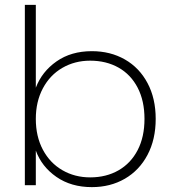

<svg xmlns="http://www.w3.org/2000/svg" viewBox="-20 -760 713 788"><path d="M127 -400Q152 -466 212 -508Q272 -550 357 -550Q433 -550 492.5 -516Q552 -482 585.5 -419Q619 -356 619 -272Q619 -188 585.5 -124.5Q552 -61 492.5 -26.5Q433 8 357 8Q272 8 211.5 -34Q151 -76 127 -142V0H82V-740H127ZM573 -272Q573 -346 545 -400Q517 -454 466.5 -482.5Q416 -511 350 -511Q287 -511 236 -481.5Q185 -452 156 -397.5Q127 -343 127 -272Q127 -200 156 -145.5Q185 -91 236 -61.5Q287 -32 350 -32Q416 -32 466.5 -61Q517 -90 545 -144Q573 -198 573 -272Z"/></svg>

Font: Fz Poppins ExtLt
Style: Regular
Weight: 200
Designer: Ninad Kale (Devanagari), Jonny Pinhorn (Latin)
Foundry: Indian Type Foundry
Version: Vit hóa bi Vntype.Com & FontZin.Com